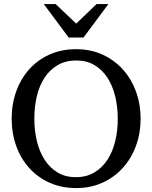

<svg xmlns="http://www.w3.org/2000/svg" viewBox="-20 -936 771 972"><path d="M576.2 -334Q576.2 -395 563 -449Q549.8 -502.9 523.4 -543.2Q497.1 -583.5 457.8 -606.7Q418.5 -629.9 366.2 -629.9Q312 -629.9 272 -606.4Q231.9 -583 205.6 -542.7Q179.2 -502.4 166.5 -449Q153.8 -395.5 153.8 -335.9Q153.8 -275.9 166.7 -221.9Q179.7 -168 205.8 -127.4Q231.9 -86.9 271.2 -63Q310.5 -39.1 363.8 -39.1Q418 -39.1 457.8 -63Q497.6 -86.9 523.9 -127.2Q550.3 -167.5 563.2 -220.9Q576.2 -274.4 576.2 -334ZM691.9 -335Q691.9 -262.2 668.5 -198.2Q645 -134.3 602.3 -86.7Q559.6 -39.1 499.5 -11.5Q439.5 16.1 366.2 16.1Q292.5 16.1 232.2 -10.5Q171.9 -37.1 128.9 -84.5Q85.9 -131.8 62.5 -196Q39.1 -260.3 39.1 -335.9Q39.1 -409.2 62 -473.1Q85 -537.1 127.4 -584.7Q169.9 -632.3 230.2 -659.7Q290.5 -687 365.2 -687Q439.5 -687 499.8 -659.2Q560.1 -631.3 602.8 -583.5Q645.5 -535.6 668.7 -471.7Q691.9 -407.7 691.9 -335ZM402.8 -746.1H327.6L201.7 -915.5H261.7L365.7 -816.4L468.8 -915.5H528.8Z"/></svg>

Font: Charis SIL APac
Style: Regular
Weight: 400
Foundry: SIL International
Version: Version 5.000